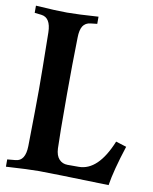

<svg xmlns="http://www.w3.org/2000/svg" viewBox="-83 -797 686 862"><g transform="rotate(10 260.0 -365.5)"><path d="M3.4 1.5V-31.7L41.5 -35.2H41Q85 -38.6 86.4 -106.9Q89.4 -293 89.4 -366.2Q89.4 -439.5 86.4 -625.5Q85 -692.9 41 -697.8L10.7 -701.2V-733.9Q105 -727.5 153.3 -727.5Q201.7 -727.5 295.9 -733.9V-701.2L265.6 -697.8Q242.7 -695.3 231.4 -678Q220.2 -660.6 219.7 -625.5Q216.8 -501.5 216.8 -366.2Q216.8 -173.3 219.2 -119.1Q220.7 -87.4 235.8 -71Q251 -54.7 274.4 -54.7H325.2Q414.1 -54.7 471.2 -195.3L519.5 -180.2Q482.4 -65.9 471.7 2.9Q201.2 -4.9 153.3 -4.9Q106.9 -4.9 3.4 1.5Z"/></g></svg>

Font: Flanker
Style: Bold
Weight: 700
Designer: Flanker
Foundry: Flanker
Version: Version 2.021